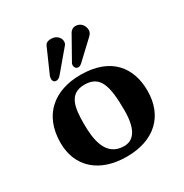

<svg xmlns="http://www.w3.org/2000/svg" viewBox="-156 -782 879 916"><g transform="rotate(-30 283.0 -324.0)"><path d="M41 -205C41 -72 134 10 283 10C436 10 525 -76 525 -214C525 -340 454 -439 285 -439C142 -439 41 -360 41 -205ZM278 -389C363 -389 383 -326 383 -187C383 -72 342 -40 297 -40C193 -40 183 -151 183 -228C183 -315 192 -389 278 -389ZM298 -617C298 -638 278 -658 251 -658C242 -658 224 -658 216 -642L157 -508C156 -504 154 -499 154 -492C154 -484 158 -472 172 -472C180 -472 189 -475 200 -489L292 -598C296 -603 298 -609 298 -617ZM427 -605C427 -629 410 -653 381 -653C361 -653 351 -637 349 -633L281 -512C278 -508 276 -502 276 -495C276 -486 283 -475 296 -475C301 -475 308 -478 315 -484L413 -576C419 -583 427 -589 427 -605Z"/></g></svg>

Font: Libertinus Sans
Style: Bold
Weight: 700
Designer: Philipp H. Poll, Khaled Hosny
Foundry: Caleb Maclennan
Version: Version 7.050;RELEASE